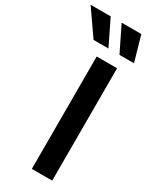

<svg xmlns="http://www.w3.org/2000/svg" viewBox="-345 -1018 862 1076"><g transform="rotate(30 86.0 -480.5)"><path d="M203.5 -727.3H71.7V0H203.5ZM-103 -961.3 9.9 -799H106.2L27 -961.3ZM98 -961.3 177.6 -799H271.7L225.1 -961.3Z"/></g></svg>

Font: Margiela Sans Semi Bold
Style: Regular
Weight: 600
Designer: Stefan Endress, Andreas Faust
Version: Version 1.100;FEAKit 1.0